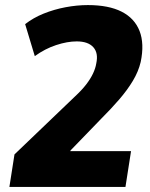

<svg xmlns="http://www.w3.org/2000/svg" viewBox="-20 -736 589 756"><path d="M17 0 37 -128 274 -355Q302 -381 319 -403Q336 -425 346 -446Q356 -467 359 -486Q368 -527 347.5 -550Q327 -573 282 -573Q245 -573 201 -558.5Q157 -544 117 -515L79 -641Q111 -666 152 -682.5Q193 -699 238 -707.5Q283 -716 326 -716Q408 -716 459 -690Q510 -664 529.5 -614Q549 -564 534 -492Q525 -454 503 -417.5Q481 -381 449.5 -344.5Q418 -308 378 -268L260 -146L256 -141H496L474 0Z"/></svg>

Font: Nunito Sans 7pt SemiCondensed Black
Style: Italic
Weight: 900
Width: 4
Italic angle: -9°
Designer: Vernon Adams
Foundry: Vernon Adams
Version: Version 3.101;gftools[0.9.27]